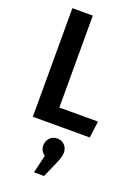

<svg xmlns="http://www.w3.org/2000/svg" viewBox="-183 -764 822 1148"><g transform="rotate(20 228.0 -190.5)"><path d="M199 -691V-106H445L431 0H69V-691ZM252 72Q280 72 298.5 91Q317 110 317 139Q317 166 293 219L253 310H189L216 195Q186 174 186 139Q186 111 204.5 91.5Q223 72 252 72Z"/></g></svg>

Font: Fira Sans Condensed Medium
Style: Regular
Weight: 500
Width: 3
Designer: Carrois Corporate & Edenspiekermann AG
Foundry: Carrois Corporate GbR & Edenspiekermann AG
Version: Version 4.203;PS 004.203;hotconv 1.0.88;makeotf.lib2.5.64775